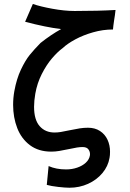

<svg xmlns="http://www.w3.org/2000/svg" viewBox="-20 -738 640 944"><path d="M305 95Q334 95 359.5 86.2Q385 77.5 401.8 62Q418.5 46.5 422 26.5Q422.5 24.5 422.5 20Q422.5 6.5 414.2 -4.2Q406 -15 386 -15Q373 -15 359 -12.8Q345 -10.5 319 -5Q291 1 271.2 4.2Q251.5 7.5 232 7.5Q169.5 7.5 127.2 -24.2Q85 -56 64.8 -108.2Q44.5 -160.5 44.5 -222.5Q44.5 -256.5 50.5 -290Q61.5 -350.5 82.8 -395.5Q104 -440.5 126.2 -468Q148.5 -495.5 179.5 -527Q231.5 -568 280.5 -595Q205.5 -604 103.5 -631L141.5 -718.5Q177.5 -706 237.2 -695Q297 -684 347.5 -684Q465.5 -684 548 -689Q545.5 -663.5 541 -638Q536.5 -608 535.5 -593Q486 -593 437.8 -579.2Q389.5 -565.5 350.5 -544.5Q311.5 -523.5 287.5 -501Q263.5 -483.5 236 -451.5Q208.5 -419.5 185.5 -374.2Q162.5 -329 153.5 -277Q147.5 -242 147.5 -213Q147.5 -149 175 -117.8Q202.5 -86.5 248 -86.5Q263 -86.5 278.5 -89Q294 -91.5 322 -97.5Q353 -104 372.8 -107Q392.5 -110 412.5 -110Q447 -110 471.5 -94Q496 -78 508.5 -51.2Q521 -24.5 521 8Q521 26 518.5 38.5Q511.5 79.5 483.5 113Q455.5 146.5 413 165.8Q370.5 185 321.5 185Q301 185 266 181Q231 177 210 171L219 78.5Q256 95 305 95Z"/></svg>

Font: JuliaMono
Style: Bold Italic
Weight: 700
Italic angle: -9°
Monospace: yes
Designer: cormullion
Foundry: corm
Version: Version 0.057; ttfautohint (v1.8.4)